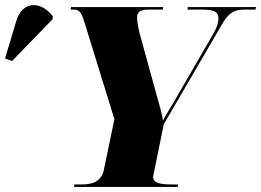

<svg xmlns="http://www.w3.org/2000/svg" viewBox="-183 -742 1036 762"><path d="M-135 -500 25 -665 27 -677C-16 -734 -91 -745 -118 -660L-163 -510ZM111 0H522L524 -10H499C457 -10 425 -14 425 -40C425 -44 426 -49 430 -67L467 -249L699 -647C725 -692 747 -704 788 -704H831L833 -714H562L561 -704H617C667 -704 684 -695 684 -669C684 -654 680 -636 663 -607L519 -358C489 -306 473 -283 464 -263C459 -296 450 -324 436 -374L373 -603C363 -638 361 -665 361 -673C361 -692 372 -704 404 -704H463L465 -714H99L97 -704H110C133 -704 141 -691 153 -651L271 -269L229 -67C219 -21 183 -10 142 -10H112Z"/></svg>

Font: Noto Serif Display Black
Style: Italic
Weight: 900
Italic angle: -12°
Designer: Monotype Design Team
Foundry: Monotype Imaging Inc.
Version: Version 2.009